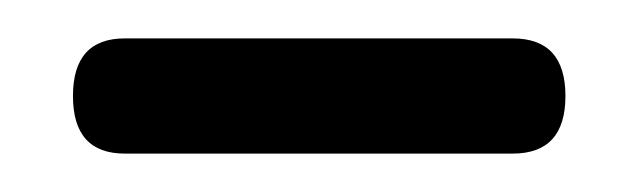

<svg xmlns="http://www.w3.org/2000/svg" viewBox="-20 -580 332 100"><path d="M18 -530Q18 -560 45 -560H247Q274.5 -560 274.5 -530Q274.5 -500 247 -500H45Q18 -500 18 -530Z"/></svg>

Font: Fraunces 144pt S100
Style: Regular
Weight: 400
Version: Version 1.000; ttfautohint (v1.8.3)